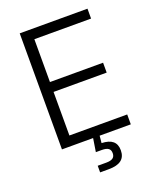

<svg xmlns="http://www.w3.org/2000/svg" viewBox="-167 -827 929 1131"><g transform="rotate(-20 297.5 -262.0)"><path d="M96.2 0H291.5L278.3 83.5H314.5C353.5 83.5 369.6 95.7 369.6 123C369.6 149.9 353 162.6 315.4 162.6H261.2V204.1H315.9C386.2 204.1 420.4 177.2 420.4 123C420.4 72.3 390.1 46.9 328.1 44.9L332.5 0H527.8V-62H165.5V-335H498.5V-397H165.5V-665.5H521V-727.5H96.2Z"/></g></svg>

Font: Raveo Light
Style: Regular
Weight: 300
Designer: Jakub Foglar, Rasmus Andersson (Inter)
Foundry: Jakubfoglar.com
Version: Version 1.100;Glyphs 3.2.3 (3260)